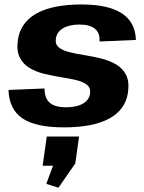

<svg xmlns="http://www.w3.org/2000/svg" viewBox="-20 -571 658 876"><path d="M272 10.1Q143.1 10.1 82.5 -30.9Q21.8 -72 18.7 -160.6L183.2 -167.3Q183.2 -123.1 206.9 -102.3Q230.6 -81.5 282 -81.5Q329.4 -81.5 358.1 -98Q386.7 -114.6 390.7 -143.7Q394.6 -169.9 376.8 -184Q359 -198.2 327.5 -205.6Q295.9 -213 258.1 -219Q220.3 -225 182.8 -234Q145.2 -243 115.5 -260.5Q85.7 -278.1 70.2 -308.6Q54.6 -339.2 61.6 -388.7Q73.2 -468.4 146.4 -509.5Q219.6 -550.6 352 -550.6Q473.9 -550.6 535.9 -510Q597.9 -469.5 600 -388.8L434 -381.7Q437 -419.3 413.7 -439.2Q390.5 -459 343 -459Q296.2 -459 267.7 -442.2Q239.3 -425.4 234.9 -394.9Q230.9 -368.6 248.7 -354.5Q266.5 -340.4 298.1 -332.7Q329.6 -325 367.4 -319.1Q405.2 -313.1 442.5 -303.8Q479.8 -294.5 509.9 -277Q539.9 -259.4 555.4 -228.9Q570.9 -198.4 563.9 -148.8Q552.4 -70.6 478.6 -30.2Q404.9 10.1 272 10.1ZM340.7 52 323.6 174.6 246.6 285.6 191.2 267.9 252.2 103.7 301.6 185.2H174.6L193.3 52Z"/></svg>

Font: Pathway Extreme 8pt Thin
Style: Italic
Weight: 100
Italic angle: -8°
Designer: Eduardo Rodriguez Tunni
Foundry: Eduardo Rodriguez Tunni
Version: Version 1.000